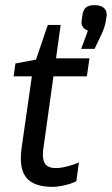

<svg xmlns="http://www.w3.org/2000/svg" viewBox="-20 -715 435 747"><path d="M198 -488H328L318 -418H188L148 -132Q147 -125 147 -112Q147 -85 159.5 -73Q172 -61 197 -61Q216 -61 243 -68Q270 -75 287 -83L277 -10Q260 -1 232.5 5.5Q205 12 185 12Q122 12 91.5 -14.5Q61 -41 61 -99Q61 -118 64 -139L104 -418H33L40 -468L120 -483L166 -618H216ZM376 -584 348 -525H296L322 -596Q297 -605 297 -629L298 -638L301 -658Q304 -677 314.5 -686Q325 -695 347 -695Q370 -695 382.5 -685.5Q395 -676 395 -659Q395 -652 394 -649L391 -629Q387 -608 376 -584Z"/></svg>

Font: Ropa Sans
Style: Italic
Weight: 400
Version: Version 1.100